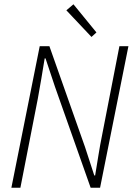

<svg xmlns="http://www.w3.org/2000/svg" viewBox="-20 -874 640 894"><path d="M33 0 165 -659H210L376 -189L419 -57H423Q431 -105 438.5 -152Q446 -199 455 -243L536 -659H578L446 0H402L236 -470L192 -602H188Q180 -554 172.5 -508Q165 -462 156 -414L75 0ZM406 -702 289 -826 322 -854 429 -723Z"/></svg>

Font: Source Code Pro Light
Style: Italic
Weight: 300
Italic angle: -11°
Monospace: yes
Designer: Paul D. Hunt, Teo Tuominen
Foundry: Adobe Systems Incorporated
Version: Version 1.050;PS 1.000;hotconv 16.6.51;makeotf.lib2.5.65220